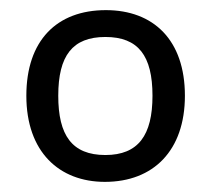

<svg xmlns="http://www.w3.org/2000/svg" viewBox="-20 -742 416 379"><path d="M345 -553C345 -663 283 -722 189 -722C92 -722 32 -662 32 -553C32 -442 97 -383 187 -383C283 -383 345 -445 345 -553ZM95 -553C95 -632 123 -669 188 -669C253 -669 281 -632 281 -553C281 -475 253 -436 188 -436C122 -436 95 -475 95 -553Z"/></svg>

Font: Noto Sans Caucasian Albanian
Style: Regular
Weight: 400
Designer: Monotype Design Team
Foundry: Monotype Imaging Inc.
Version: Version 2.005